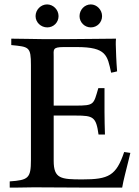

<svg xmlns="http://www.w3.org/2000/svg" viewBox="-20 -849 631 869"><path d="M542 -161C506 -54 472 -37 353 -37C256 -37 223 -40 223 -121V-326H323C402 -326 415 -320 426 -240H455C454 -274 453 -309 453 -342V-450H425C403 -376 408 -371 321 -371H223V-592C223 -624 216 -636 268 -636H328C462 -636 466 -598 483 -520C492 -522 501 -523 510 -526C506 -574 505 -619 504 -648C504 -657 504 -665 505 -674C446 -674 369 -672 293 -672H169C125 -672 89 -674 31 -674V-645C111 -637 120 -638 120 -554V-125C120 -42 108 -34 24 -28V0H58C80 0 102 -1 124 -1H162C221 -1 284 0 351 0H389H424H494H533C539 -36 550 -74 563 -128L570 -157ZM391 -829C363 -829 340 -805 340 -776C340 -748 363 -725 391 -725C420 -725 442 -748 442 -776C442 -805 418 -829 391 -829ZM193 -829C165 -829 141 -805 141 -776C141 -748 165 -725 194 -725C223 -725 245 -748 245 -776C245 -805 221 -829 193 -829Z"/></svg>

Font: Sibila
Style: Regular
Weight: 400
Designer: Stefan Peev
Foundry: Context Ltd
Version: Version 1.000